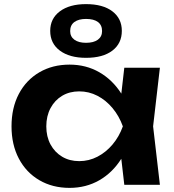

<svg xmlns="http://www.w3.org/2000/svg" viewBox="-20 -898 846 933"><path d="M584 0 560 -208 587 -284 560 -359 584 -569H757L724 -284L757 0ZM628 -284Q612 -194 569.5 -126.5Q527 -59 462.5 -22Q398 15 318 15Q235 15 171 -22.5Q107 -60 71.5 -127.5Q36 -195 36 -284Q36 -374 71.5 -441.5Q107 -509 171 -546.5Q235 -584 318 -584Q398 -584 462.5 -547Q527 -510 570 -442.5Q613 -375 628 -284ZM205 -284Q205 -234 225.5 -196Q246 -158 282 -136.5Q318 -115 365 -115Q412 -115 453.5 -136.5Q495 -158 527 -196Q559 -234 577 -284Q559 -334 527 -372.5Q495 -411 453.5 -432.5Q412 -454 365 -454Q318 -454 282 -432.5Q246 -411 225.5 -372.5Q205 -334 205 -284ZM398 -617Q318 -617 271 -652Q224 -687 224 -748Q224 -808 271 -843Q318 -878 398 -878Q480 -878 526 -843Q572 -808 572 -748Q572 -687 526 -652Q480 -617 398 -617ZM398 -690Q435 -690 455.5 -705Q476 -720 476 -747Q476 -776 456 -791Q436 -806 398 -806Q362 -806 341.5 -791Q321 -776 321 -747Q321 -720 341.5 -705Q362 -690 398 -690Z"/></svg>

Font: Unbounded Medium
Style: Regular
Weight: 500
Designer: Luke Prowse, Jean-Baptiste Morizot, Fátima Lázaro, Florian Runge
Foundry: NaN
Version: Version 1.700